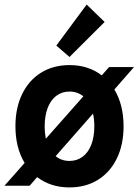

<svg xmlns="http://www.w3.org/2000/svg" viewBox="-25 -818 611 846"><path d="M565.4 -522.5 479 -423.8Q519.5 -356 519.5 -261.7Q519.5 -181.2 490 -120.1Q460.4 -59.1 406.5 -25.6Q352.5 7.8 281.2 7.8Q198.2 7.8 138.7 -37.6L105.5 0.5H-5.4L83.5 -100.1Q43 -167 43 -261.7Q43 -342.3 72.5 -403.3Q102.1 -464.4 156 -497.8Q210 -531.2 281.2 -531.2Q364.3 -531.2 423.3 -485.8L455.6 -522.5ZM177.2 -207 342.3 -393.6Q315.9 -414.6 281.2 -414.6Q248 -414.6 223.1 -395.8Q198.2 -377 185.1 -342.5Q171.9 -308.1 171.9 -261.7Q171.9 -232.9 177.2 -207ZM384.8 -317.4 220.2 -129.9Q245.6 -108.9 281.2 -108.9Q314.5 -108.9 339.4 -127.7Q364.3 -146.5 377.4 -180.9Q390.6 -215.3 390.6 -261.7Q390.6 -292 384.8 -317.4ZM356.9 -797.9 436 -721.2 281.2 -566.9 223.1 -617.2Z"/></svg>

Font: Reddit Mono
Style: Bold
Weight: 700
Designer: Stephen Hutchings
Foundry: Reddit
Version: Version 1.009